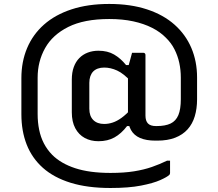

<svg xmlns="http://www.w3.org/2000/svg" viewBox="-20 -758 1090 958"><path d="M525 -738.3Q631.3 -738.3 713.2 -711.3Q795.1 -684.4 850.7 -635.1Q906.3 -585.7 934.8 -518.7Q963.3 -451.6 963.3 -371.4V-262.7Q963.3 -215.7 951.8 -177.8Q940.4 -139.8 916.1 -112.7Q891.8 -85.7 854.2 -71Q816.6 -56.3 764.1 -56.3H755.9Q709.4 -56.3 678.8 -69.6Q648.3 -82.8 633.4 -109.6Q618.5 -136.4 618.5 -176.9Q618.5 -200.4 618.5 -231.6Q618.5 -262.7 618.5 -296.3Q618.5 -329.9 618.5 -362.1Q618.5 -394.2 618.5 -419.4Q618.5 -420.4 621.6 -431.1Q624.6 -441.7 629.3 -458.9Q634 -476 638.9 -494.7H694.8Q699.8 -494.7 702.8 -491.7Q705.8 -488.7 705.8 -483.7Q705.8 -457.5 705.8 -420Q705.8 -382.5 705.8 -339.7Q705.8 -296.9 705.8 -255.6Q705.8 -214.3 705.8 -181.5Q705.8 -154.9 718.2 -142Q730.5 -129 758.4 -129H761.5Q804.8 -129 831.3 -141.7Q857.7 -154.4 870 -183.8Q882.2 -213.2 882.2 -262.7V-370.4Q882.2 -409.2 874.5 -444.5Q866.8 -479.9 850.7 -511.7Q834.6 -543.6 807.9 -569.6Q779.6 -598.6 738.8 -619.2Q698.1 -639.9 644.9 -651.5Q591.7 -663.1 525 -663.1Q399.4 -663.1 320.6 -623.6Q241.9 -584.1 204.9 -517.7Q167.8 -451.2 167.8 -370.4V-188.7Q167.8 -147.4 175.4 -110.6Q182.9 -73.7 199.1 -42.4Q215.4 -11 240.6 14.7Q283.7 57.8 355.3 81.3Q426.8 104.8 531.2 104.8Q599 104.8 648.7 96.8Q698.5 88.8 738 75Q777.5 61.3 813.2 43.8H828.5V104.8Q828.5 108.8 827.5 110.8Q826.5 112.8 824.5 114.8Q814.2 125.1 779.5 140.6Q744.8 156.1 683.8 168Q622.7 180 531.2 180Q416.2 180 332.2 153.9Q248.3 127.8 193.9 79.3Q139.6 30.8 113.1 -36.8Q86.7 -104.3 86.7 -187.8V-368.4Q86.7 -450.1 115.2 -517.9Q143.7 -585.7 199.3 -635.1Q254.9 -684.4 336.8 -711.3Q418.7 -738.3 525 -738.3ZM471.4 -53.4Q432.6 -53.4 402.7 -69.7Q372.8 -85.9 355.5 -118.3Q338.3 -150.7 338.3 -197.7V-360.6Q338.3 -396.6 348.1 -423.3Q357.8 -450.1 375.6 -468.2Q393.4 -486.3 417.9 -495.6Q442.4 -504.9 471.4 -504.9Q516.7 -504.9 549.2 -486Q581.8 -467.2 609.1 -433.3H640.1L634.9 -350Q597.2 -391 564.5 -406Q531.9 -420.9 499.9 -420.9Q482.4 -420.9 468.4 -415.9Q454.4 -410.9 445 -401.3Q435.7 -391.6 430.7 -377.3Q425.7 -363.1 425.7 -344.9V-215.4Q425.7 -178.8 445.5 -159.1Q465.2 -139.5 499.9 -139.5Q521 -139.5 542.2 -146.5Q563.5 -153.5 586.3 -169.9Q609.1 -186.3 634.9 -214.6L645.1 -129.1H614.1Q585.1 -91.1 551.1 -72.3Q517.1 -53.4 471.4 -53.4Z"/></svg>

Font: Recursive Sans Linear Light
Style: Regular
Weight: 300
Version: Version 1.085